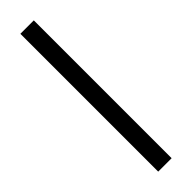

<svg xmlns="http://www.w3.org/2000/svg" viewBox="-198 -530 526 526"><g transform="rotate(-45 65.0 -267.0)"><path d="M39 0V-534H91V0Z"/></g></svg>

Font: Georama ExtraCondensed Light
Style: Regular
Weight: 300
Width: 2
Designer: Jean-Baptiste Levee
Foundry: Production Type
Version: Version 1.000